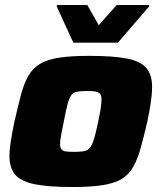

<svg xmlns="http://www.w3.org/2000/svg" viewBox="-20 -742 647 770"><path d="M270 8Q172 8 117.5 -3.5Q63 -15 40.5 -42Q18 -69 18 -116Q18 -143 23.5 -177.5Q29 -212 38 -255Q53 -320 65 -365Q77 -410 95 -440Q113 -470 142.5 -487Q172 -504 219 -511Q266 -518 338 -518Q435 -518 490 -507Q545 -496 567.5 -468.5Q590 -441 590 -393Q590 -367 585 -332.5Q580 -298 571 -255Q556 -190 543 -144.5Q530 -99 512 -69Q494 -39 465 -22.5Q436 -6 388.5 1Q341 8 270 8ZM279 -133Q299 -133 312.5 -135Q326 -137 334.5 -143.5Q343 -150 349 -163Q355 -176 361 -198.5Q367 -221 374 -255Q381 -287 384 -308.5Q387 -330 387 -344Q387 -359 381 -366Q375 -373 362.5 -375Q350 -377 329 -377Q303 -377 288 -374Q273 -371 265 -359Q257 -347 250.5 -322.5Q244 -298 236 -255Q229 -222 225 -200Q221 -178 221 -164Q221 -150 226.5 -143Q232 -136 245 -134.5Q258 -133 279 -133ZM274 -571 208 -715V-722H330L376 -641L448 -722H578L577 -715L453 -571Z"/></svg>

Font: Saira SemiExpanded ExtraBold
Style: Italic
Weight: 800
Width: 6
Italic angle: -12°
Designer: Hector Gatti with collaboration of the Omnibus-Type team
Foundry: Omnibus-Type
Version: Version 1.101